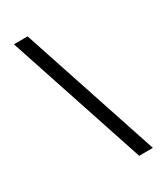

<svg xmlns="http://www.w3.org/2000/svg" viewBox="-232 -923 1012 1165"><g transform="rotate(-30 274.0 -340.0)"><path d="M386 143 66 -823H162L482 143Z"/></g></svg>

Font: Iosevka Semi-Condensed Medium
Style: Regular
Weight: 500
Monospace: yes
Designer: Belleve Invis
Foundry: Belleve Invis
Version: Version 27.3.5